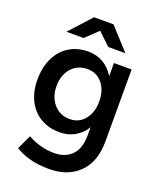

<svg xmlns="http://www.w3.org/2000/svg" viewBox="-166 -811 927 1124"><g transform="rotate(20 297.5 -249.5)"><path d="M66 160 108 71Q187 115 273 115Q342 115 382.5 74Q423 33 423 -49V-100Q397 -57 355 -33.5Q313 -10 261 -10Q193 -10 142 -40.5Q91 -71 63 -127Q35 -183 35 -256Q35 -333 63 -391Q91 -449 142 -480.5Q193 -512 261 -512Q313 -512 354.5 -487.5Q396 -463 423 -418V-500H533V-52Q533 75 463.5 144Q394 213 277 213Q205 213 151 197Q97 181 66 160ZM291 -103Q348 -103 383.5 -146.5Q419 -190 419 -259Q419 -328 383.5 -371Q348 -414 290 -414Q229 -414 191 -370.5Q153 -327 153 -259Q153 -191 191.5 -147Q230 -103 291 -103ZM283 -650 206 -577H99L222 -712H343L466 -577H359Z"/></g></svg>

Font: Oak Sans SemiBold
Style: Regular
Weight: 600
Designer: Erik Kennedy, Walven
Foundry: Erik Kennedy, Walven
Version: Version 1.000